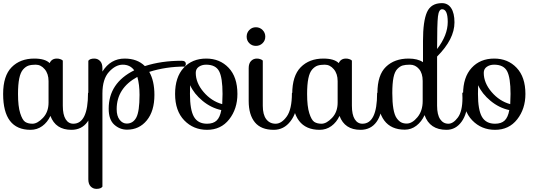

<svg xmlns="http://www.w3.org/2000/svg" viewBox="-20 -826 3444 1226"><path d="M542 -231Q543 -237 557 -237Q575 -237 575 -184Q575 -99 538.5 -48Q502 3 436 3Q335 3 302 -86Q283 -45 250 -21Q217 3 175 3Q0 3 0 -226Q0 -342 54.5 -397Q109 -452 199 -452Q268 -452 297 -423Q310 -452 343 -452Q355 -452 364.5 -448.5Q374 -445 378 -442L381 -438V-151Q381 -94 399 -65Q417 -36 448 -36Q542 -36 542 -231ZM187 -36Q219 -36 254.5 -73.5Q290 -111 290 -171V-308Q290 -355 265.5 -384Q241 -413 208 -413Q180 -413 162 -407Q144 -401 127.5 -382.5Q111 -364 103 -325.5Q95 -287 95 -226Q95 -147 109 -103Q123 -59 141 -47.5Q159 -36 187 -36Z M966 -220Q966 -117 917.5 -57.5Q869 2 791 2Q745 2 709.5 -30Q674 -62 674 -132Q674 -296 837 -377Q811 -413 764 -413Q718 -413 676 -367Q634 -321 634 -229V366Q624 380 596 380Q574 380 559 364.5Q544 349 544 319V-438Q554 -452 582 -452Q604 -452 619 -436.5Q634 -421 634 -391V-369Q686 -452 776 -452Q857 -452 905 -404Q1010 -438 1140 -438Q1167 -438 1167 -416L1161 -401Q1040 -401 933 -367Q966 -310 966 -220ZM871 -220Q871 -286 857 -335Q725 -263 725 -129Q725 -85 744 -61Q763 -37 789 -37Q830 -37 850.5 -76Q871 -115 871 -220Z M1496 -226Q1496 -131 1443.5 -64Q1391 3 1302 3Q1215 3 1156.5 -57.5Q1098 -118 1098 -226Q1098 -333 1152.5 -392.5Q1207 -452 1297 -452Q1384 -452 1440 -393Q1496 -334 1496 -226ZM1296 -413Q1269 -413 1249.5 -399.5Q1230 -386 1230 -361Q1230 -297 1280 -238.5Q1330 -180 1399 -161Q1401 -199 1401 -226Q1401 -330 1379 -371.5Q1357 -413 1296 -413ZM1193 -226Q1193 -124 1218.5 -80Q1244 -36 1302 -36Q1342 -36 1363.5 -56.5Q1385 -77 1393 -123Q1328 -137 1273.5 -182Q1219 -227 1194 -282Q1193 -265 1193 -226Z M1572 -550Q1555 -567 1555 -592Q1555 -617 1572 -634.5Q1589 -652 1614 -652Q1639 -652 1656.5 -634.5Q1674 -617 1674 -592Q1674 -567 1656.5 -550Q1639 -533 1614 -533Q1589 -533 1572 -550ZM1844 -231Q1846 -237 1859 -237Q1877 -237 1877 -184Q1877 -107 1835 -52Q1793 3 1728 3Q1647 3 1607.5 -45Q1568 -93 1568 -181V-391Q1568 -421 1583 -436.5Q1598 -452 1620 -452Q1632 -452 1641.5 -448.5Q1651 -445 1655 -442L1658 -438V-151Q1658 -94 1680 -65Q1702 -36 1740 -36Q1778 -36 1811 -82Q1844 -128 1844 -231Z M2388 -231Q2389 -237 2403 -237Q2421 -237 2421 -184Q2421 -99 2384.5 -48Q2348 3 2282 3Q2181 3 2148 -86Q2129 -45 2096 -21Q2063 3 2021 3Q1846 3 1846 -226Q1846 -342 1900.5 -397Q1955 -452 2045 -452Q2114 -452 2143 -423Q2156 -452 2189 -452Q2201 -452 2210.5 -448.5Q2220 -445 2224 -442L2227 -438V-151Q2227 -94 2245 -65Q2263 -36 2294 -36Q2388 -36 2388 -231ZM2033 -36Q2065 -36 2100.5 -73.5Q2136 -111 2136 -171V-308Q2136 -355 2111.5 -384Q2087 -413 2054 -413Q2026 -413 2008 -407Q1990 -401 1973.5 -382.5Q1957 -364 1949 -325.5Q1941 -287 1941 -226Q1941 -147 1955 -103Q1969 -59 1987 -47.5Q2005 -36 2033 -36Z M2390 -232Q2390 -347 2444.5 -399.5Q2499 -452 2589 -452Q2647 -452 2681 -429V-565Q2681 -691 2706.5 -748.5Q2732 -806 2802 -806Q2840 -806 2861 -774Q2882 -742 2882 -683Q2882 -576 2771 -465V-151Q2771 -94 2790.5 -65Q2810 -36 2843 -36Q2874 -36 2903.5 -75.5Q2933 -115 2933 -201Q2933 -220 2932 -231Q2933 -237 2947 -237Q2965 -237 2965 -184Q2965 -101 2927.5 -49Q2890 3 2831 3Q2724 3 2691 -91Q2672 -49 2639 -23.5Q2606 2 2565 2Q2390 2 2390 -232ZM2577 -37Q2612 -37 2645.5 -77.5Q2679 -118 2679 -181V-309Q2679 -358 2655.5 -385.5Q2632 -413 2598 -413Q2569 -413 2551.5 -408Q2534 -403 2517 -385.5Q2500 -368 2492.5 -330.5Q2485 -293 2485 -232Q2485 -172 2492 -131.5Q2499 -91 2513 -71.5Q2527 -52 2542 -44.5Q2557 -37 2577 -37ZM2803 -767Q2782 -767 2776.5 -720.5Q2771 -674 2771 -513Q2839 -601 2839 -686Q2839 -767 2803 -767Z M3335 -226Q3335 -131 3282.5 -64Q3230 3 3141 3Q3054 3 2995.5 -57.5Q2937 -118 2937 -226Q2937 -333 2991.5 -392.5Q3046 -452 3136 -452Q3223 -452 3279 -393Q3335 -334 3335 -226ZM3135 -413Q3108 -413 3088.5 -399.5Q3069 -386 3069 -361Q3069 -297 3119 -238.5Q3169 -180 3238 -161Q3240 -199 3240 -226Q3240 -330 3218 -371.5Q3196 -413 3135 -413ZM3032 -226Q3032 -124 3057.5 -80Q3083 -36 3141 -36Q3181 -36 3202.5 -56.5Q3224 -77 3232 -123Q3167 -137 3112.5 -182Q3058 -227 3033 -282Q3032 -265 3032 -226Z"/></svg>

Font: Sofia
Style: Regular
Weight: 400
Designer: Paula Nazal and Daniel Hernndez
Foundry: Paula Nazal, Daniel Hernndez
Version: Version 1.001